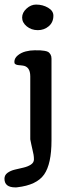

<svg xmlns="http://www.w3.org/2000/svg" viewBox="-24 -691 325 843"><path d="M210.4 -622.1Q210.4 -593.3 190.2 -575.9Q169.9 -558.6 142.1 -558.6Q113.8 -558.6 93.5 -575.2Q73.2 -591.8 73.2 -613.8Q73.2 -635.7 92.5 -653.3Q111.8 -670.9 134.3 -670.9Q163.6 -670.9 187 -657.2Q210.4 -643.6 210.4 -622.1ZM-4.4 93.8Q-4.4 77.6 9 67.9Q22.5 58.1 41.3 53.7Q60.1 49.3 79.1 44.9Q98.1 40.5 111.6 31.7Q125 22.9 125 8.8Q125 -2 123.3 -12Q121.6 -22 118.2 -35.6Q114.7 -49.3 113.8 -55.2L108.9 -79.1V-355.5Q108.9 -399.9 74.2 -403.3Q70.8 -403.8 65.4 -404.3Q60.1 -404.8 57.6 -405Q55.2 -405.3 51.5 -406Q47.9 -406.7 46.1 -407.7Q44.4 -408.7 42.5 -410.2Q40.5 -411.6 39.8 -413.8Q39.1 -416 39.1 -419.4Q39.1 -435.5 54 -447.8Q68.8 -460 88.6 -465.1Q108.4 -470.2 127.9 -470.2Q144.5 -470.2 152.3 -470Q160.2 -469.7 171.9 -467.8Q183.6 -465.8 188.7 -462.2Q193.8 -458.5 198 -451.4Q202.1 -444.3 202.1 -433.6V-74.2Q202.1 28.8 169.7 75.2Q137.2 121.6 51.8 131.3Q50.3 131.8 46.9 131.8H43.5Q-4.4 131.8 -4.4 93.8Z"/></svg>

Font: Corben
Style: Regular
Weight: 400
Designer: vernon adams
Foundry: vernon adams
Version: Version 1.100